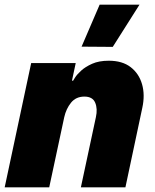

<svg xmlns="http://www.w3.org/2000/svg" viewBox="-23 -799 661 819"><path d="M458 -599 325 -600 402 -779H572ZM-3 0 110 -530H300L284 -455H289Q289 -455 297 -468Q305 -481 323 -497.5Q341 -514 370 -527Q399 -540 441 -540Q499 -540 534.5 -512.5Q570 -485 583 -439.5Q596 -394 584 -339L512 0H322L386 -299Q394 -335 383 -361Q372 -387 337 -387Q301 -387 280 -361Q259 -335 251 -299L187 0Z"/></svg>

Font: Be Vietnam Pro Black
Style: Italic
Weight: 900
Italic angle: -12°
Designer: Lam Bao, Tony Le, Vietanh Nguyen
Foundry: Yellow Type Foundry
Version: Version 1.002; ttfautohint (v1.8.3)